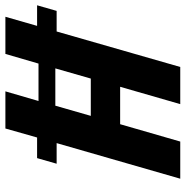

<svg xmlns="http://www.w3.org/2000/svg" viewBox="-8 -687 695 719"><g transform="rotate(-90 339.5 -327.5)"><path d="M85.9 -462.9 106.9 -536.1H184.1L217.8 -654.8H356.9L320.8 -530.8H460.9L497.1 -654.8H636.2L602.1 -536.1H679.2L658.2 -462.9H581.1L448.2 0H309.1L374 -225.1H233.9L168.9 0H29.8L163.1 -462.9ZM265.1 -335H404.8L442.9 -467.8H303.2Z"/></g></svg>

Font: IntelOne Mono Bold
Style: Italic
Weight: 700
Italic angle: -16°
Designer: Fred Shallcrass
Foundry: Frere-Jones Type LLC
Version: Version 1.200;hotconv 1.1.0;makeotfexe 2.6.0;FJTRelease1.2